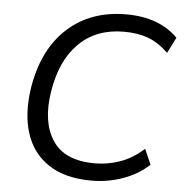

<svg xmlns="http://www.w3.org/2000/svg" viewBox="-52 -764 788 823"><g transform="rotate(5 342.0 -352.5)"><path d="M372 9Q257 9 186 -38.5Q115 -86 88.5 -170Q62 -254 79 -365Q106 -532 206 -623Q306 -714 459 -714Q600 -714 681 -633L647 -565Q604 -606 559.5 -622.5Q515 -639 455 -639Q336 -639 261.5 -565Q187 -491 166 -356Q145 -225 197 -145.5Q249 -66 379 -66Q435 -66 488.5 -85Q542 -104 589 -147L618 -81Q571 -37 506 -14Q441 9 372 9Z"/></g></svg>

Font: Mulish
Style: Italic
Weight: 400
Italic angle: -9°
Designer: Vernon Adams
Foundry: Vernon Adams
Version: Version 3.603; ttfautohint (v1.8.3)